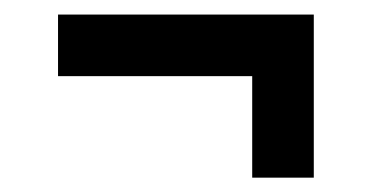

<svg xmlns="http://www.w3.org/2000/svg" viewBox="-20 -401 513 265"><path d="M60.1 -380.9H413.1V-155.8H328.1V-295.9H60.1Z"/></svg>

Font: Berkshire Swash
Style: Regular
Weight: 700
Designer: Astigmatic (AOETI)
Foundry: Astigmatic (AOETI)
Version: Version 1.000